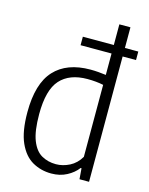

<svg xmlns="http://www.w3.org/2000/svg" viewBox="-122 -885 754 970"><g transform="rotate(15 255.5 -399.5)"><path d="M241.5 9Q187.5 9 143 -16.2Q98.5 -41.5 72 -100.2Q45.5 -159 45.5 -259.5Q45.5 -409 110.2 -479.2Q175 -549.5 298.5 -549.5Q318.5 -549.5 339.8 -547.8Q361 -546 379.5 -543.5V-655.5H217.5V-700H379.5V-808H437.5V-700H507.5V-655.5H437.5V0H387.5L383 -56.5H378.5Q357.5 -28.5 322.2 -9.8Q287 9 241.5 9ZM252 -42.5Q288 -42.5 323 -60.2Q358 -78 379.5 -115V-491.5Q342 -499.5 296 -499.5Q202.5 -499.5 154 -445.8Q105.5 -392 105.5 -265.5Q105.5 -177 124.5 -128.8Q143.5 -80.5 176.8 -61.5Q210 -42.5 252 -42.5Z"/></g></svg>

Font: Encode Sans SmCnd Lt
Style: Regular
Weight: 300
Width: 4
Designer: Multiple Designers
Foundry: Impallari Type
Version: Version 3.002; ttfautohint (v1.8.3) -l 8 -r 50 -G 200 -x 14 